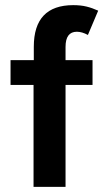

<svg xmlns="http://www.w3.org/2000/svg" viewBox="-20 -727 402 747"><path d="M110.5 -396.5H21V-493H111.5V-545Q111.5 -707 265 -707Q294 -707 316.5 -701.5Q339 -696 362 -685.5L322 -591Q299 -603.5 279 -603.5Q235 -603.5 235 -544.5V-493H340V-396.5H235V0H110.5Z"/></svg>

Font: HK Grotesk
Style: Bold
Weight: 700
Designer: Alfredo Marco Pradil
Foundry: Hanken Design Co.
Version: Version 3.001